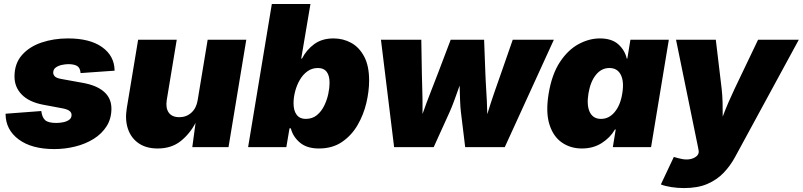

<svg xmlns="http://www.w3.org/2000/svg" viewBox="-20 -748 4081 976"><path d="M255.9 9.8Q141.1 9.8 75.2 -39.1Q9.3 -87.9 8.3 -167.5V-169.9L189.9 -183.6Q193.8 -151.4 209.5 -137.2Q225.1 -123 266.6 -123Q282.7 -123 300.5 -126.5Q318.4 -129.9 331.1 -138.7Q343.8 -147.5 343.8 -163.6Q343.8 -176.3 332.3 -184.8Q320.8 -193.4 292.5 -198.2L198.7 -215.8Q127.4 -229.5 90.6 -267.3Q53.7 -305.2 53.7 -358.9Q53.7 -424.8 91.3 -467.8Q128.9 -510.7 190.9 -531.7Q252.9 -552.7 325.2 -552.7Q437 -552.7 499 -508.5Q561 -464.4 562.5 -390.6V-388.7L389.6 -376.5Q387.7 -403.3 372.1 -412.6Q356.4 -421.9 327.6 -421.9Q312.5 -421.9 294.4 -418Q276.4 -414.1 263.4 -404.8Q250.5 -395.5 250.5 -378.4Q250.5 -368.7 258.5 -359.9Q266.6 -351.1 291 -346.7L399.4 -327.1Q471.2 -314.5 508.8 -281.5Q546.4 -248.5 546.4 -195.8Q546.4 -145 522 -106.4Q497.6 -67.9 456.1 -42Q414.6 -16.1 362.5 -3.2Q310.5 9.8 255.9 9.8Z M781.2 6.8Q723.6 6.8 685.1 -19.5Q646.5 -45.9 630.6 -92.3Q614.7 -138.7 624.5 -198.2L682.1 -545.9H878.4L827.6 -239.3Q821.3 -198.7 837.9 -175.5Q854.5 -152.3 891.6 -152.3Q927.7 -152.3 953.1 -175.5Q978.5 -198.7 984.9 -239.3L1035.6 -545.9H1231.9L1141.6 0H957.5L974.1 -123.5Q944.8 -67.4 897.9 -30.3Q851.1 6.8 781.2 6.8Z M1601.1 6.8Q1539.6 6.8 1503.9 -23.7Q1468.3 -54.2 1458.5 -95.7H1451.7L1435.5 0H1241.2L1361.8 -727.5H1558.1L1511.2 -450.2H1515.1Q1538.1 -495.1 1577.6 -523.9Q1617.2 -552.7 1675.3 -552.7Q1724.1 -552.7 1765.1 -530.3Q1806.2 -507.8 1831.3 -460.4Q1856.4 -413.1 1856.4 -338.9Q1856.4 -284.7 1842.3 -224.6Q1828.1 -164.6 1797.6 -112.1Q1767.1 -59.6 1718.5 -26.4Q1669.9 6.8 1601.1 6.8ZM1533.7 -143.6Q1567.9 -143.6 1591.1 -162.8Q1614.3 -182.1 1628.4 -211.4Q1642.6 -240.7 1648.9 -271.5Q1655.3 -302.2 1655.3 -325.7Q1655.3 -402.3 1596.2 -402.3Q1565.9 -402.3 1542.7 -385.5Q1519.5 -368.7 1503.9 -341.6Q1488.3 -314.5 1480.2 -283.2Q1472.2 -252 1472.2 -223.1Q1472.2 -185.5 1488 -164.6Q1503.9 -143.6 1533.7 -143.6Z M1983.4 0 1916.5 -545.9H2121.6L2124.5 -375Q2125 -360.4 2125.2 -345.7Q2125.5 -331.1 2126 -315.4Q2127 -281.2 2127.7 -244.6Q2128.4 -208 2127.9 -168.5Q2147.9 -226.1 2168.2 -277.3Q2188.5 -328.6 2206.1 -375L2271 -545.9H2440.9L2447.3 -375Q2447.8 -356.4 2449 -337.4Q2450.2 -318.4 2451.2 -298.3Q2453.1 -267.6 2454.8 -234.9Q2456.5 -202.1 2457 -167.5Q2474.6 -225.1 2492.4 -276.6Q2510.3 -328.1 2526.9 -375L2586.4 -545.9H2795.4L2545.9 0H2344.7L2322.8 -179.7Q2319.8 -204.6 2318.6 -240.7Q2317.4 -276.9 2316.4 -313Q2303.7 -276.9 2290.5 -240.7Q2277.3 -204.6 2266.1 -179.7L2184.6 0Z M2938 6.8Q2879.9 6.8 2835.9 -23.7Q2792 -54.2 2772.7 -116.2Q2753.4 -178.2 2769 -272.5Q2785.6 -371.6 2826.7 -433.3Q2867.7 -495.1 2921.4 -523.9Q2975.1 -552.7 3029.3 -552.7Q3089.8 -552.7 3123.3 -522.5Q3156.7 -492.2 3166 -450.2H3168.9L3184.6 -545.9H3379.9L3289.6 0H3095.2L3109.9 -89.8H3106Q3082 -48.3 3038.8 -20.8Q2995.6 6.8 2938 6.8ZM3035.2 -143.6Q3075.7 -143.6 3104.7 -178.5Q3133.8 -213.4 3143.1 -272.5Q3153.3 -333.5 3135.7 -367.9Q3118.2 -402.3 3077.6 -402.3Q3037.6 -402.3 3009.5 -367.9Q2981.4 -333.5 2971.2 -272.5Q2961.4 -211.9 2978.3 -177.7Q2995.1 -143.6 3035.2 -143.6Z M3339.4 189.5 3405.3 49.8 3429.7 56.6Q3475.6 69.3 3505.9 55.4Q3536.1 41.5 3531.2 16.1L3528.3 0.5L3416.5 -545.9H3618.7L3648.4 -296.9Q3652.3 -262.2 3653.1 -227.3Q3653.8 -192.4 3653.8 -155.3Q3668 -192.9 3682.9 -227.5Q3697.8 -262.2 3714.4 -296.9L3833.5 -545.9H4040.5L3716.8 49.8Q3692.9 94.2 3658.7 130.1Q3624.5 166 3575.7 187Q3526.9 208 3458 208Q3424.3 208 3392.6 203.1Q3360.8 198.2 3339.4 189.5Z"/></svg>

Font: Inter Black
Style: Italic
Weight: 900
Italic angle: -9.39999°
Designer: Rasmus Andersson
Foundry: rsms
Version: Version 4.000;git-a52131595